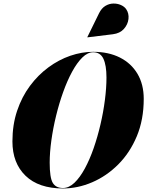

<svg xmlns="http://www.w3.org/2000/svg" viewBox="-20 -1052 830 1082"><path d="M616 -859 472.5 -841.5 472 -842.5 538.5 -978Q552.5 -1006 573.8 -1018.8Q595 -1031.5 618.2 -1032Q641.5 -1032.5 661.2 -1023.8Q681 -1015 691 -1000.5Q707.5 -976.5 704 -945.2Q700.5 -914 678.2 -889Q656 -864 616 -859ZM335 10Q198 10 124 -61.5Q50 -133 50 -255Q50 -349 76.5 -427.8Q103 -506.5 148.8 -568Q194.5 -629.5 253 -672.5Q311.5 -715.5 376.2 -737.8Q441 -760 505 -760Q591.5 -760 655.5 -727.8Q719.5 -695.5 754.8 -636Q790 -576.5 790 -495Q790 -377.5 751 -284.2Q712 -191 646.2 -125.2Q580.5 -59.5 499.5 -24.8Q418.5 10 335 10ZM505 -757.5Q474 -757.5 444 -728Q414 -698.5 386.5 -648Q359 -597.5 336 -533.2Q313 -469 296 -399.2Q279 -329.5 269.5 -261.2Q260 -193 260 -135Q260 -51 277.2 -21.8Q294.5 7.5 335 7.5Q368.5 7.5 399.5 -22Q430.5 -51.5 458 -102.2Q485.5 -153 507.8 -217Q530 -281 546.2 -350.8Q562.5 -420.5 571.2 -488.8Q580 -557 580 -615Q580 -684 562.8 -720.8Q545.5 -757.5 505 -757.5Z"/></svg>

Font: Bodoni* 72pt Fatface
Style: Italic
Weight: 900
Italic angle: -13°
Version: Version 2.3